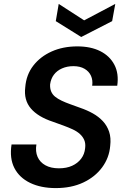

<svg xmlns="http://www.w3.org/2000/svg" viewBox="-20 -949 642 981"><path d="M265 12Q189 12 134 -14.5Q79 -41 53.5 -90.5Q28 -140 39 -211H166Q160 -175 172 -147.5Q184 -120 212 -104.5Q240 -89 281 -89Q320 -89 348.5 -102Q377 -115 394.5 -138Q412 -161 415 -192Q418 -216 410.5 -233.5Q403 -251 388 -264.5Q373 -278 351.5 -288Q330 -298 304 -307.5Q278 -317 250 -327Q174 -352 137.5 -395Q101 -438 109 -503Q114 -567 150 -613.5Q186 -660 244 -686Q302 -712 375 -712Q444 -712 492.5 -687.5Q541 -663 564.5 -618Q588 -573 579 -511H451Q455 -539 445 -561.5Q435 -584 412 -597.5Q389 -611 355 -611Q323 -611 297 -599.5Q271 -588 255.5 -567.5Q240 -547 236 -518Q235 -497 241.5 -481.5Q248 -466 261.5 -455Q275 -444 295 -434.5Q315 -425 339 -416.5Q363 -408 390 -398Q425 -386 454.5 -369.5Q484 -353 505.5 -330Q527 -307 537.5 -276Q548 -245 543 -203Q538 -143 502 -94Q466 -45 405.5 -16.5Q345 12 265 12ZM569 -929 553 -841 395 -760 265 -841 280 -929 410 -845Z"/></svg>

Font: DM Sans 12pt SemiBold
Style: Italic
Weight: 600
Italic angle: -10°
Version: Version 4.004;gftools[0.9.30]